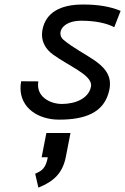

<svg xmlns="http://www.w3.org/2000/svg" viewBox="-20 -523 558 855"><path d="M186.5 69.3 165.5 177.2H192.9C183.6 225.6 168.5 236.8 136.7 250.5L150.9 312.5C219.2 285.2 259.3 248 273.4 174.3L293.9 69.3ZM215.8 -280.3C284.7 -230 385.7 -190.9 385.7 -144C385.7 -142.1 385.7 -139.6 385.3 -137.7C375 -84 315.4 -60.1 255.4 -60.1C205.1 -60.1 149.4 -89.4 149.4 -144C149.4 -149.4 149.9 -154.8 150.9 -160.6L74.2 -161.1C72.3 -150.4 71.3 -140.1 71.3 -130.4C71.3 -43.5 148.4 9.8 243.2 9.8C352.1 9.8 446.3 -17.1 467.3 -125C468.8 -133.3 469.7 -141.6 469.7 -149.4C469.7 -243.7 350.1 -272.5 262.7 -345.7C253.4 -353.5 249 -363.3 249 -374C249 -400.9 278.8 -430.7 342.3 -430.7C403.3 -430.7 455.1 -419.9 488.8 -401.9L517.1 -474.6C468.8 -494.6 415.5 -502.9 349.1 -502.9C247.6 -502.9 185.5 -466.3 169.9 -394.5C168 -385.7 167 -377.4 167 -369.1C167 -334.5 183.6 -303.7 215.8 -280.3Z"/></svg>

Font: Fantasque Sans Mono
Style: RegItalic
Weight: 400
Italic angle: -11°
Monospace: yes
Designer: Jany Belluz
Version: Version 1.6.3